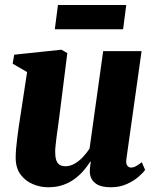

<svg xmlns="http://www.w3.org/2000/svg" viewBox="-20 -760 642 790"><path d="M178 10.5Q146.5 10.5 116 -2Q85.5 -14.5 65.2 -41Q45 -67.5 44.5 -110Q44.5 -127 46.2 -147.8Q48 -168.5 50.8 -191.2Q53.5 -214 57 -237.5Q60.5 -261 64 -283.5L91.5 -463.5L32 -498L38.5 -535L233 -555.5L257 -541.5L225 -287.5Q222.5 -266 219.2 -243.5Q216 -221 213.2 -200.2Q210.5 -179.5 208.8 -162.8Q207 -146 207 -136.5Q207 -115 211.2 -101.8Q215.5 -88.5 224.8 -82.2Q234 -76 249.5 -76Q269 -76 287.5 -86.8Q306 -97.5 321.5 -114.2Q337 -131 348.5 -148.5L404.5 -549.5H562.5L500 -105.5Q497.5 -87 503.5 -78.8Q509.5 -70.5 519.5 -70.5Q528.5 -70.5 537.8 -75.2Q547 -80 563.5 -92.5L577 -61Q569.5 -49.5 550.2 -32.8Q531 -16 502 -2.8Q473 10.5 436 10.5Q395.5 10.5 374.8 -4.2Q354 -19 350 -44.5Q349.5 -48.5 349.5 -54Q349.5 -59.5 350 -66.2Q350.5 -73 351.5 -80.2Q352.5 -87.5 353.5 -94L351.5 -95Q339.5 -76 323.2 -57.2Q307 -38.5 285.8 -23Q264.5 -7.5 238 1.5Q211.5 10.5 178 10.5ZM218.5 -739.5H499.5L486.5 -639.5H205.5Z"/></svg>

Font: Merriweather 48pt Black
Style: Italic
Weight: 900
Italic angle: -7.8°
Version: Version 2.101